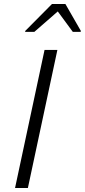

<svg xmlns="http://www.w3.org/2000/svg" viewBox="-20 -937 423 957"><path d="M55 0 202 -688H266L119 0ZM105 -778 106 -783 239 -917H306L383 -783L382 -778H343L268 -880L151 -778Z"/></svg>

Font: Saira Light
Style: Italic
Weight: 300
Italic angle: -12°
Designer: Hector Gatti with collaboration of the Omnibus-Type team
Foundry: Omnibus-Type
Version: Version 1.100; ttfautohint (v1.8.3)